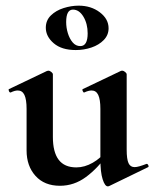

<svg xmlns="http://www.w3.org/2000/svg" viewBox="-20 -645 546 679"><path d="M192 12Q137 12 105.5 -23Q74 -58 74 -113V-260Q74 -293 66.5 -309Q59 -325 43 -325Q32 -325 18 -318Q14 -317 11.5 -323Q9 -329 12 -330L146 -394Q149 -395 151 -395Q156 -395 161.5 -390.5Q167 -386 167 -382V-161Q167 -107 187.5 -80Q208 -53 250 -53Q279 -53 308 -69.5Q337 -86 354 -111L360 -99Q326 -50 284 -19Q242 12 192 12ZM428 -382V-116Q428 -82 434.5 -68Q441 -54 456 -54Q463 -54 473.5 -57Q484 -60 497 -65Q501 -67 504 -61.5Q507 -56 504 -54L366 13Q364 14 361 14Q351 14 343 -11Q335 -36 335 -82V-260Q335 -293 327.5 -309Q320 -325 304 -325Q293 -325 278 -318Q275 -317 272.5 -323Q270 -329 273 -330L407 -394Q409 -395 412 -395Q417 -395 422.5 -390.5Q428 -386 428 -382ZM248 -468Q198 -468 170 -492Q142 -516 142 -547Q142 -573 160 -590.5Q178 -608 205 -616.5Q232 -625 258 -625Q302 -625 333 -601.5Q364 -578 364 -545Q364 -521 347 -503.5Q330 -486 303.5 -477Q277 -468 248 -468ZM264 -482Q290 -482 290 -527Q290 -561 275 -586Q260 -611 238 -611Q214 -611 214 -567Q214 -547 220 -527.5Q226 -508 237 -495Q248 -482 264 -482Z"/></svg>

Font: Cormorant Garamond Light
Style: Regular
Weight: 300
Designer: Christian Thalmann (Catharsis Fonts)
Foundry: Catharsis Fonts
Version: Version 4.001